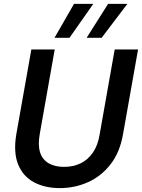

<svg xmlns="http://www.w3.org/2000/svg" viewBox="-20 -954 729 986"><path d="M287 12Q211 12 154.5 -18Q98 -48 73 -110Q48 -172 64 -266L141 -700H261L184 -265Q174 -208 186 -171Q198 -134 230 -115.5Q262 -97 309 -97Q357 -97 394.5 -115.5Q432 -134 457.5 -171Q483 -208 492 -265L569 -700H689L612 -266Q596 -172 547.5 -110Q499 -48 431 -18Q363 12 287 12ZM425 -760 535 -934H634L502 -760ZM260 -760 360 -934H459L337 -760Z"/></svg>

Font: DM Sans 9pt SemiBold
Style: Italic
Weight: 600
Italic angle: -10°
Version: Version 4.004;gftools[0.9.30]